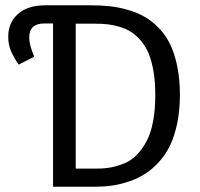

<svg xmlns="http://www.w3.org/2000/svg" viewBox="-20 -708 759 728"><path d="M323.2 -688Q362.3 -688 396.2 -684.3Q430.2 -680.7 465.3 -670.4Q500.5 -660.2 528.8 -644Q557.1 -627.9 582.5 -601.6Q607.9 -575.2 625 -540.3Q642.1 -505.4 652.1 -456.5Q662.1 -407.7 662.1 -348.1Q662.1 -289.6 651.9 -240.2Q641.6 -190.9 624.3 -155.5Q606.9 -120.1 581.8 -92.8Q556.6 -65.4 529.1 -48.1Q501.5 -30.8 468.8 -19.8Q436 -8.8 405 -4.4Q374 0 340.8 0H181.2V-619.1H148.9Q90.8 -619.1 90.8 -565.9Q90.8 -537.1 109.9 -493.2L50.8 -462.9Q32.2 -489.7 21.7 -514.2Q11.2 -538.6 11.2 -568.8Q11.2 -622.1 48.1 -655Q85 -688 153.8 -688ZM348.1 -68.8Q377.4 -68.8 402.8 -73.7Q428.2 -78.6 454.1 -89.8Q480 -101.1 500 -122.1Q520 -143.1 535.9 -172.9Q551.8 -202.6 560.3 -247.3Q568.8 -292 568.8 -348.1Q568.8 -397.5 562 -437.5Q555.2 -477.5 543.5 -505.4Q531.7 -533.2 514.2 -553.7Q496.6 -574.2 477.8 -586.4Q459 -598.6 434.8 -606Q410.6 -613.3 388.9 -615.7Q367.2 -618.2 340.8 -618.2H267.1V-68.8Z"/></svg>

Font: Fira Sans Book
Style: Regular
Weight: 350
Designer: Carrois Corporate & Edenspiekermann AG
Foundry: Carrois Corporate GbR & Edenspiekermann AG
Version: Version 4.203;PS 004.203;hotconv 1.0.88;makeotf.lib2.5.64775